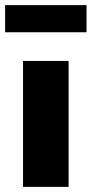

<svg xmlns="http://www.w3.org/2000/svg" viewBox="-38 -730 358 750"><path d="M52 0V-492H230V0ZM-18 -604V-710H300V-604Z"/></svg>

Font: wassup Sans
Style: Black
Weight: 900
Version: Version 2.001